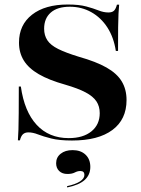

<svg xmlns="http://www.w3.org/2000/svg" viewBox="-20 -602 617 838"><path d="M294.4 11.3Q238.7 11.3 203.6 2.4Q168.5 -6.5 146 -15.3Q123.4 -24.2 104 -24.2Q89.5 -24.2 80.6 -16.5Q71.8 -8.9 66.9 10.5H58.1Q59.7 -9.7 60.5 -36.7Q61.3 -63.7 61.7 -108.1Q62.1 -152.4 62.1 -224.2H71Q86.3 -115.3 139.9 -57.3Q193.5 0.8 279.8 0.8Q342.7 0.8 379 -28.6Q415.3 -58.1 415.3 -108.1Q415.3 -137.9 400.8 -159.7Q386.3 -181.5 353.6 -198.8Q321 -216.1 265.3 -232.3Q193.5 -252.4 149.2 -278.2Q104.8 -304 83.9 -337.9Q62.9 -371.8 62.9 -416.1Q62.9 -493.5 119.8 -537.9Q176.6 -582.3 275.8 -582.3Q325 -582.3 356.5 -573.8Q387.9 -565.3 410.1 -556.5Q432.3 -547.6 453.2 -547.6Q469.4 -547.6 477.4 -555.2Q485.5 -562.9 490.3 -581.5H500Q498.4 -563.7 497.2 -541.9Q496 -520.2 495.6 -482.7Q495.2 -445.2 495.2 -379.8H485.5Q476.6 -438.7 448.8 -481.9Q421 -525 378.6 -548.8Q336.3 -572.6 284.7 -572.6Q230.6 -572.6 201.6 -547.2Q172.6 -521.8 172.6 -476.6Q172.6 -447.6 186.7 -426.2Q200.8 -404.8 233.9 -388.3Q266.9 -371.8 325 -354Q399.2 -333.1 444.8 -307.3Q490.3 -281.5 511.3 -246.8Q532.3 -212.1 532.3 -165.3Q532.3 -80.6 470.6 -34.7Q408.9 11.3 294.4 11.3ZM273.4 216.1 272.6 210.5Q309.7 202.4 329 189.9Q348.4 177.4 348.4 161.3Q348.4 144.4 330.6 144.4Q318.5 144.4 306.5 150.8Q294.4 157.3 274.2 157.3Q251.6 157.3 238.3 144.4Q225 131.5 225 110.5Q225 84.7 244.8 69Q264.5 53.2 296.8 53.2Q332.3 53.2 353.2 73Q374.2 92.7 374.2 126.6Q374.2 161.3 349.6 183.5Q325 205.6 273.4 216.1Z"/></svg>

Font: Playfair 144pt SemiExpanded ExtraBold
Style: Regular
Weight: 800
Width: 6
Designer: Claus Eggers Sørensen
Foundry: Claus Eggers Sørensen
Version: Version 2.203